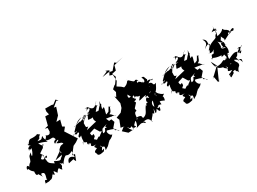

<svg xmlns="http://www.w3.org/2000/svg" viewBox="-47 -1693 3455 2584"><g transform="rotate(-30 1680.5 -401.0)"><path d="M290 -256C295 -307 292 -271 265 -324C347 -386 327 -346 357 -420C376 -392 347 -376 311 -456C427 -427 454 -388 417 -438C504 -404 523 -456 542 -390C553 -380 493 -387 505 -337C579 -392 591 -352 523 -337C566 -301 592 -323 603 -283C558 -277 562 -286 518 -242L508 -219L397 -140C521 -167 512 -156 517 -190C484 -214 547 -234 504 -154C532 -219 503 -130 479 -135C460 -93 424 -118 374 -143L369 -111C312 -150 291 -152 292 -222C284 -186 282 -266 326 -258C325 -185 270 -289 281 -235C234 -223 249 -277 222 -239L278 -296ZM807 -850 749 -806 726 -813 626 -814 620 -771 632 -721 575 -723 542 -595 487 -583 525 -571 523 -494 542 -473C533 -505 519 -518 520 -512C513 -477 472 -477 442 -506C475 -501 414 -442 406 -435C463 -451 392 -486 444 -415C419 -456 403 -464 408 -515C380 -497 393 -468 317 -486C402 -520 324 -500 399 -553C393 -531 344 -597 354 -566C238 -539 250 -598 190 -503C196 -550 156 -484 217 -486C156 -485 154 -437 158 -459C198 -432 138 -432 165 -469C167 -479 125 -406 200 -445C188 -376 126 -296 163 -402C96 -352 135 -364 86 -274C108 -305 72 -284 45 -238C56 -265 12 -289 4 -217C60 -241 34 -302 20 -226C35 -209 29 -190 75 -155C64 -78 103 -90 101 -101C149 -29 146 -22 146 -22C124 -73 154 -98 138 -82C230 -87 151 17 173 33C119 -9 141 67 120 74C132 49 167 74 206 53C209 52 241 62 274 -14C223 -25 238 37 275 -12C259 30 268 -10 296 23C298 -61 308 -21 338 17C404 -74 379 4 420 11C416 -34 456 -7 427 -87C474 -16 465 -107 465 -37C480 -77 541 -139 560 -129C549 -126 602 -103 646 -143C655 -83 638 -137 645 -49C598 -96 550 -90 535 -16L625 -37L614 -29L634 7L669 -85L627 -87L706 -189L758 -214L806 -247C768 -304 731 -362 694 -420L736 -471L703 -491L727 -585L667 -583L730 -648L767 -762L733 -767L832 -850L809 -827L834 -813Z M1009 -317C953 -311 990 -360 973 -408C945 -361 1002 -371 998 -457C1028 -453 1110 -494 1026 -460C1118 -467 1049 -424 1054 -390C1061 -398 1144 -368 1136 -420C1091 -338 1140 -350 1129 -295C1120 -281 1182 -259 1171 -299L1174 -309L1118 -318L967 -281ZM1215 -173C1171 -213 1203 -133 1137 -135C1143 -197 1192 -218 1140 -191C1147 -164 1099 -153 1072 -118C1076 -148 1019 -98 1020 -102C982 -142 975 -114 1018 -158C1029 -245 984 -130 983 -226L1064 -251L1109 -178L1134 -171L1163 -196L1289 -238L1267 -287L1389 -270L1401 -262C1437 -261 1391 -253 1351 -308C1324 -235 1383 -286 1337 -317C1388 -332 1374 -400 1403 -399C1357 -407 1403 -442 1343 -352C1383 -378 1356 -354 1299 -334C1298 -376 1352 -471 1287 -422C1286 -437 1297 -441 1309 -539C1311 -533 1257 -458 1303 -474C1323 -512 1284 -499 1237 -432C1175 -421 1163 -486 1137 -378C1222 -453 1236 -510 1269 -499C1250 -500 1199 -517 1266 -549C1267 -569 1239 -512 1203 -499C1154 -489 1160 -539 1087 -553C1129 -525 1115 -546 1152 -522C1110 -560 1132 -564 1091 -501C1130 -553 1180 -515 1097 -475C1107 -493 1057 -465 1117 -458C1040 -450 1078 -481 981 -392C1069 -482 1040 -510 1043 -439C1076 -508 976 -464 1031 -431C1011 -460 888 -401 953 -417C944 -437 943 -427 838 -406C867 -401 868 -417 989 -470C905 -454 887 -424 809 -344C814 -306 860 -371 833 -329C798 -333 768 -288 775 -319C784 -313 823 -320 811 -301C801 -354 786 -273 844 -315C892 -300 798 -274 836 -243C887 -273 851 -262 853 -177C874 -169 804 -141 877 -186C795 -148 843 -118 834 -164C872 -189 819 -164 888 -142C870 -108 895 -97 913 -85C856 -126 916 -114 926 -96C893 -69 921 -47 984 -54C904 -39 963 -23 961 -2C875 25 936 54 926 70C939 104 1002 83 1023 79C1058 28 1044 53 1006 57C1061 -22 1004 38 1021 -14C1036 58 1080 -21 1053 78C1162 7 1062 84 1139 11C1097 34 1144 13 1162 -11C1242 -42 1192 -48 1196 -62C1176 -37 1203 -4 1242 -77C1220 -25 1162 -135 1200 -143C1284 -120 1310 -109 1293 -98C1296 -80 1335 -92 1343 -51L1286 -126L1344 -193L1325 -244L1269 -237L1206 -203Z M1887 -256C1901 -273 1854 -255 1855 -211C1877 -193 1849 -221 1864 -196C1806 -206 1851 -133 1822 -176C1775 -119 1782 -65 1710 -46C1684 -51 1733 -97 1629 -95C1637 -45 1654 -84 1613 -66C1654 -85 1614 -171 1676 -173L1671 -212L1726 -273C1689 -344 1731 -328 1726 -389C1654 -348 1665 -403 1679 -425C1719 -344 1736 -362 1740 -380C1766 -302 1715 -379 1651 -321C1726 -294 1730 -296 1752 -316C1702 -353 1750 -351 1771 -344C1807 -304 1848 -363 1775 -275C1792 -264 1886 -310 1891 -287C1834 -265 1902 -261 1976 -314C1922 -262 1960 -260 2032 -314L1904 -283L1911 -237ZM1580 -850 1633 -828 1597 -767 1647 -751 1664 -709 1605 -627 1587 -617 1547 -582 1563 -530 1532 -470 1515 -490 1539 -371 1538 -368 1520 -308 1479 -258 1398 -227 1416 -185 1376 -83 1420 -76 1367 -34 1435 28 1503 24 1522 19C1498 -62 1535 13 1503 28C1444 -35 1467 -73 1418 -71C1423 -82 1485 -34 1431 -80C1483 -23 1473 2 1515 -30C1505 -7 1532 25 1569 1C1530 -21 1562 -25 1591 -63C1607 -67 1586 25 1555 31C1653 2 1631 -2 1688 15C1707 26 1684 -3 1690 24C1722 9 1652 3 1703 32C1694 66 1728 -14 1661 0C1735 -4 1768 -22 1788 65C1797 55 1763 -14 1790 41C1805 4 1877 -39 1823 -48C1886 -15 1854 -7 1891 -86C1886 -45 1866 31 1924 -62C1944 10 1965 -8 1972 -69C1943 -38 1924 -95 1952 -79C1885 -83 1891 -173 1934 -185C1918 -113 1900 -75 1911 -72C1987 -66 1943 -102 1993 -88C2021 -77 2007 -78 2008 -126C2036 -130 2084 -93 2078 -108C2103 -200 2042 -137 2112 -188C2097 -190 2056 -209 2024 -261C1988 -234 1972 -215 2015 -262C2010 -215 2010 -234 2004 -181C2013 -169 2011 -190 2004 -236C2066 -186 2027 -252 2020 -295C2013 -248 2041 -265 2090 -371C2022 -338 2075 -411 2000 -412C2037 -447 2081 -440 2080 -439C2040 -397 2083 -464 2003 -450C2011 -429 1953 -443 1995 -359C1972 -386 1994 -433 2012 -456C1966 -425 2028 -473 2006 -476C1983 -543 1983 -524 1955 -527C1989 -479 1959 -456 1959 -456C1967 -465 1948 -437 1937 -481C1943 -423 1919 -518 1875 -491C1878 -532 1877 -527 1908 -495C1867 -553 1918 -518 1868 -543C1843 -523 1838 -534 1767 -603C1795 -554 1826 -535 1793 -531C1793 -512 1840 -569 1767 -583C1726 -520 1667 -535 1695 -525L1660 -557C1642 -569 1624 -581 1606 -592L1647 -656L1642 -768L1706 -782L1726 -854L1877 -891L1767 -868L1740 -887L1665 -799L1604 -811L1507 -795L1594 -832Z M2382 -317C2326 -311 2363 -360 2346 -408C2318 -361 2375 -371 2371 -457C2401 -453 2483 -494 2399 -460C2491 -467 2422 -424 2427 -390C2434 -398 2517 -368 2509 -420C2464 -338 2513 -350 2502 -295C2493 -281 2555 -259 2544 -299L2547 -309L2491 -318L2340 -281ZM2588 -173C2544 -213 2576 -133 2510 -135C2516 -197 2565 -218 2513 -191C2520 -164 2472 -153 2445 -118C2449 -148 2392 -98 2393 -102C2355 -142 2348 -114 2391 -158C2402 -245 2357 -130 2356 -226L2437 -251L2482 -178L2507 -171L2536 -196L2662 -238L2640 -287L2762 -270L2774 -262C2810 -261 2764 -253 2724 -308C2697 -235 2756 -286 2710 -317C2761 -332 2747 -400 2776 -399C2730 -407 2776 -442 2716 -352C2756 -378 2729 -354 2672 -334C2671 -376 2725 -471 2660 -422C2659 -437 2670 -441 2682 -539C2684 -533 2630 -458 2676 -474C2696 -512 2657 -499 2610 -432C2548 -421 2536 -486 2510 -378C2595 -453 2609 -510 2642 -499C2623 -500 2572 -517 2639 -549C2640 -569 2612 -512 2576 -499C2527 -489 2533 -539 2460 -553C2502 -525 2488 -546 2525 -522C2483 -560 2505 -564 2464 -501C2503 -553 2553 -515 2470 -475C2480 -493 2430 -465 2490 -458C2413 -450 2451 -481 2354 -392C2442 -482 2413 -510 2416 -439C2449 -508 2349 -464 2404 -431C2384 -460 2261 -401 2326 -417C2317 -437 2316 -427 2211 -406C2240 -401 2241 -417 2362 -470C2278 -454 2260 -424 2182 -344C2187 -306 2233 -371 2206 -329C2171 -333 2141 -288 2148 -319C2157 -313 2196 -320 2184 -301C2174 -354 2159 -273 2217 -315C2265 -300 2171 -274 2209 -243C2260 -273 2224 -262 2226 -177C2247 -169 2177 -141 2250 -186C2168 -148 2216 -118 2207 -164C2245 -189 2192 -164 2261 -142C2243 -108 2268 -97 2286 -85C2229 -126 2289 -114 2299 -96C2266 -69 2294 -47 2357 -54C2277 -39 2336 -23 2334 -2C2248 25 2309 54 2299 70C2312 104 2375 83 2396 79C2431 28 2417 53 2379 57C2434 -22 2377 38 2394 -14C2409 58 2453 -21 2426 78C2535 7 2435 84 2512 11C2470 34 2517 13 2535 -11C2615 -42 2565 -48 2569 -62C2549 -37 2576 -4 2615 -77C2593 -25 2535 -135 2573 -143C2657 -120 2683 -109 2666 -98C2669 -80 2708 -92 2716 -51L2659 -126L2717 -193L2698 -244L2642 -237L2579 -203Z M2888 -175 2900 -145 2775 -26 2816 -57C2793 -68 2807 -49 2821 40C2859 36 2898 -23 2835 42C2838 21 2868 -35 2910 -135C2926 -105 2992 -90 3056 -92C2993 -15 2996 -15 3067 -7C3032 11 3032 18 3000 22C3007 91 2987 85 3064 40C3081 -18 2995 65 3006 43C3106 -5 3113 15 3099 24C3117 56 3113 23 3138 76C3126 59 3137 19 3177 -9C3206 -58 3138 -86 3159 -111C3237 -57 3262 -105 3240 -24C3238 -91 3168 -109 3210 -66C3197 -139 3181 -139 3167 -113C3270 -150 3186 -148 3292 -209C3239 -242 3291 -175 3291 -231C3333 -203 3316 -229 3349 -231C3268 -188 3339 -212 3247 -147C3321 -196 3316 -181 3266 -127C3300 -151 3247 -159 3239 -190C3227 -183 3224 -216 3107 -153C3098 -178 3123 -262 3141 -225C3177 -291 3145 -332 3149 -351C3194 -335 3149 -324 3155 -389C3117 -394 3099 -413 3118 -316C3124 -325 3048 -336 3116 -336C3066 -318 3154 -331 3139 -313C3122 -314 3048 -316 3105 -375C3074 -316 3107 -384 3084 -436C3136 -377 3163 -382 3129 -430C3092 -383 3161 -459 3157 -475C3183 -409 3190 -437 3176 -399C3299 -466 3253 -427 3265 -468L3345 -459C3383 -491 3350 -518 3270 -447C3330 -450 3284 -466 3294 -486C3255 -536 3259 -498 3224 -554C3214 -529 3178 -510 3121 -499C3132 -557 3160 -593 3079 -583C3126 -623 3144 -604 3129 -646C3144 -557 3135 -544 3157 -600C3129 -596 3128 -565 3118 -507C3147 -572 3092 -518 3093 -499C3083 -475 2976 -470 2941 -402C3000 -451 2986 -509 2887 -430C2917 -465 2972 -485 2922 -560C2993 -527 2949 -471 2967 -448C2971 -435 2915 -389 2926 -388C2944 -414 2930 -368 2917 -350C2888 -387 2910 -314 2992 -369C2937 -315 3003 -328 2926 -319C2922 -283 2936 -357 2905 -255C2906 -291 2920 -290 2895 -270C2974 -278 2922 -263 2934 -269C3025 -238 3038 -256 3040 -247C3005 -211 3100 -238 3072 -252C3097 -179 3066 -204 3134 -216C3106 -190 3127 -242 3085 -199C3092 -199 3084 -178 3056 -172C3056 -172 2973 -166 2988 -134C2954 -83 3014 -64 3032 -48C2996 -121 3011 -88 3063 -34C3067 -71 3045 -70 3050 -44C3102 -135 3111 -65 3080 -87C3117 -168 3072 -159 3054 -189C3107 -158 3100 -138 3103 -185C3091 -182 3043 -150 3031 -180C2987 -160 2960 -160 2983 -119C2999 -194 2988 -137 2892 -150C2880 -199 2877 -186 2871 -247L2922 -150Z"/></g></svg>

Font: Hussar Lance
Style: ExBdObl
Weight: 700
Foundry: Cannot Into Space Fonts, PlusOne Fonts
Version: Version 2.270